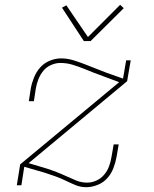

<svg xmlns="http://www.w3.org/2000/svg" viewBox="-20 -771 640 799"><path d="M339 8Q315 8 293.5 -1Q272 -10 252.5 -19.5Q233 -29 211 -37Q189 -45 167 -52L81 -77L69 0H50L64 -87L476 -429L417 -451Q394 -459 371.5 -468Q349 -477 326.5 -486Q304 -495 280.5 -502Q257 -509 231 -509Q212 -509 192.5 -500.5Q173 -492 160 -476Q147 -460 139.5 -440.5Q132 -421 129 -402L121 -350H100L108 -402Q112 -425 121.5 -448.5Q131 -472 147.5 -490.5Q164 -509 187.5 -518.5Q211 -528 234 -528Q260 -528 284.5 -520.5Q309 -513 332 -504Q355 -495 378 -486Q401 -477 424 -468L492 -444L505 -520H524L509 -433L99 -92L173 -70Q195 -63 215.5 -55Q236 -47 256.5 -37.5Q277 -28 298 -19.5Q319 -11 343 -11Q362 -11 381 -19.5Q400 -28 413.5 -44Q427 -60 434 -79.5Q441 -99 444 -118L453 -170H474L465 -118Q461 -95 452 -71.5Q443 -48 426.5 -29.5Q410 -11 386 -1.5Q362 8 339 8ZM329 -600 238 -739 256 -749 346 -617 480 -751 495 -737 357 -600Z"/></svg>

Font: Iosevka Etoile Thin
Style: Italic
Weight: 100
Italic angle: -9°
Designer: Belleve Invis
Foundry: Belleve Invis
Version: Version 22.1.2; ttfautohint (v1.8.4)